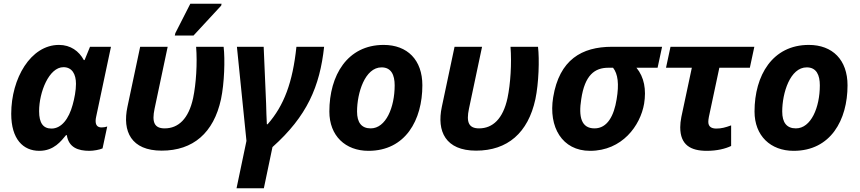

<svg xmlns="http://www.w3.org/2000/svg" viewBox="-20 -796 4593 1026"><path d="M190 10C269 10 307 -43 333 -74H337C347 -8 397 10 458 10C480 10 513 4 528 -3L553 -120C545 -117 533 -115 523 -115C501 -115 491 -127 491 -150C491 -157 492 -164 494 -173L573 -546H461L432 -475H428C402 -523 357 -556 295 -556C144 -556 40 -377 40 -188C40 -52 104 10 190 10ZM255 -109C211 -109 189 -138 189 -202C189 -304 242 -437 319 -437C365 -437 386 -400 386 -348C386 -313 378 -270 368 -235C348 -162 309 -109 255 -109Z M914 -606H1014L1162 -766L1164 -776H997L917 -619ZM844 9C1012 9 1122 -86 1161 -266C1179 -351 1183 -479 1175 -546H1028C1035 -458 1028 -348 1012 -272C988 -161 933 -110 860 -110C804 -110 791 -144 806 -215L876 -546H729L661 -225C633 -94 681 9 844 9Z M1244 210H1390L1436 -10C1621 -175 1689 -334 1712 -546H1564C1544 -356 1498 -232 1410 -132H1406C1404 -159 1403 -213 1402 -243L1389 -546H1246L1297 -43Z M1949 10C2147 10 2237 -155 2237 -340C2237 -476 2157 -556 2030 -556C1836 -556 1740 -393 1740 -200C1740 -70 1826 10 1949 10ZM1961 -110C1912 -110 1888 -141 1888 -200C1888 -299 1930 -436 2019 -436C2071 -436 2089 -395 2089 -340C2089 -222 2042 -110 1961 -110Z M2524 9C2692 9 2802 -86 2841 -266C2859 -351 2863 -479 2855 -546H2708C2715 -458 2708 -348 2692 -272C2668 -161 2613 -110 2540 -110C2484 -110 2471 -144 2486 -215L2556 -546H2409L2341 -225C2313 -94 2361 9 2524 9Z M3133 10C3305 10 3402 -125 3422 -242C3434 -317 3423 -383 3381 -434H3494L3518 -546H3250C3089 -546 2969 -477 2936 -276C2910 -117 2984 10 3133 10ZM3157 -110C3086 -110 3071 -172 3086 -266C3105 -395 3158 -434 3231 -434H3256C3282 -401 3289 -347 3275 -265C3261 -178 3226 -110 3157 -110Z M3757 10C3811 10 3856 -1 3887 -16V-126C3857 -115 3835 -109 3808 -109C3782 -109 3765 -119 3765 -145C3765 -151 3766 -161 3768 -171L3824 -434H3987L4011 -546H3563L3539 -434H3677L3621 -171C3617 -151 3615 -132 3615 -116C3615 -21 3671 10 3757 10Z M4221 10C4419 10 4509 -155 4509 -340C4509 -476 4429 -556 4302 -556C4108 -556 4012 -393 4012 -200C4012 -70 4098 10 4221 10ZM4233 -110C4184 -110 4160 -141 4160 -200C4160 -299 4202 -436 4291 -436C4343 -436 4361 -395 4361 -340C4361 -222 4314 -110 4233 -110Z"/></svg>

Font: Noto Sans
Style: Bold Italic
Weight: 700
Italic angle: -12°
Designer: Monotype Design Team
Foundry: Monotype Imaging Inc.
Version: Version 2.013